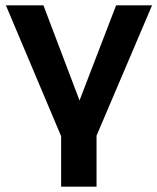

<svg xmlns="http://www.w3.org/2000/svg" viewBox="-20 -516 587 716"><path d="M208 180V-8L2 -496H142L282 -127H271L413 -496H547L340 -10V180Z"/></svg>

Font: Nunito Sans 9pt
Style: Bold
Weight: 700
Version: Version 3.101;gftools[0.9.27]